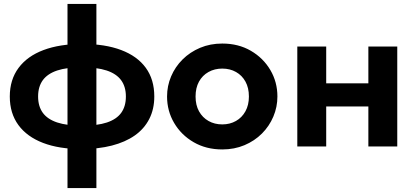

<svg xmlns="http://www.w3.org/2000/svg" viewBox="-20 -740 2098 970"><path d="M321 210V-720H467V210ZM392 13Q278.5 13 197.5 -18Q116.5 -49 73 -108.2Q29.5 -167.5 29.5 -252.5Q29.5 -337.5 73.8 -397Q118 -456.5 200 -487.2Q282 -518 396.5 -518Q511 -518 592.2 -487.2Q673.5 -456.5 716.5 -397.5Q759.5 -338.5 759.5 -252.5Q759.5 -188.5 734 -138.8Q708.5 -89 660.8 -55.5Q613 -22 545 -4.5Q477 13 392 13ZM395 -105Q471.5 -105 520.2 -121.2Q569 -137.5 592.5 -170.2Q616 -203 616 -252.5Q616 -302 592 -334.8Q568 -367.5 518.8 -383.8Q469.5 -400 393.5 -400Q317.5 -400 268.8 -383.8Q220 -367.5 196.2 -334.8Q172.5 -302 172.5 -252.5Q172.5 -203 196.2 -170.2Q220 -137.5 269.2 -121.2Q318.5 -105 395 -105Z M1103 15Q1021.5 15 958.5 -21.5Q895.5 -58 859.8 -118.8Q824 -179.5 824 -252.5Q824 -306 844.5 -354.2Q865 -402.5 902.5 -439.8Q940 -477 991 -498.5Q1042 -520 1103 -520Q1184.5 -520 1247.2 -483.5Q1310 -447 1345.8 -386.2Q1381.5 -325.5 1381.5 -252.5Q1381.5 -199.5 1361 -151Q1340.5 -102.5 1303.2 -65.2Q1266 -28 1215 -6.5Q1164 15 1103 15ZM1103 -111.5Q1141.5 -111.5 1172 -128.8Q1202.5 -146 1220 -177.8Q1237.5 -209.5 1237.5 -252.5Q1237.5 -296 1220.2 -327.5Q1203 -359 1172.5 -376.2Q1142 -393.5 1103 -393.5Q1064 -393.5 1033.2 -376.2Q1002.5 -359 985.2 -327.5Q968 -296 968 -252.5Q968 -209 985.5 -177.5Q1003 -146 1033.5 -128.8Q1064 -111.5 1103 -111.5Z M1482 0V-505H1628V-319H1841V-505H1987V0H1841V-202H1628V0Z"/></svg>

Font: Geologica SemiBold
Style: Regular
Weight: 600
Designer: Sindre Bremnes, Frode Helland
Foundry: Monokrom Skriftforlag AS
Version: Version 1.010;gftools[0.9.28]